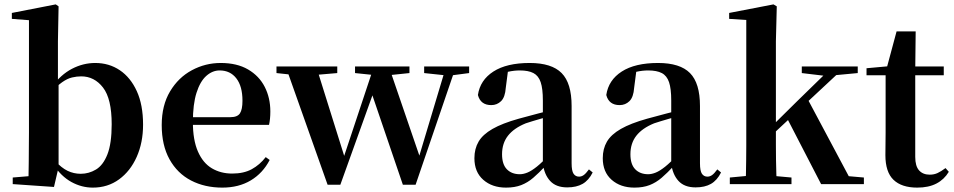

<svg xmlns="http://www.w3.org/2000/svg" viewBox="-20 -839 4348 875"><path d="M38 0V-30L110 -36Q111 -65 111 -100.5Q111 -136 111.5 -171.5Q112 -207 112 -235V-747L34 -753V-780L234 -819L247 -810L244 -651V-465L247 -455V-79V-77L226 13ZM403 16Q352 16 305.5 -9.5Q259 -35 223 -89H212L231 -106Q260 -74 288 -60.5Q316 -47 348 -47Q385 -47 417.5 -66.5Q450 -86 469.5 -135.5Q489 -185 489 -273Q489 -389 449.5 -440Q410 -491 350 -491Q330 -491 308.5 -486Q287 -481 263.5 -464.5Q240 -448 209 -414L196 -443H216Q257 -499 308 -525.5Q359 -552 414 -552Q477 -552 526 -519Q575 -486 603.5 -423.5Q632 -361 632 -271Q632 -189 603 -124Q574 -59 522.5 -21.5Q471 16 403 16Z M993 16Q913 16 850.5 -16.5Q788 -49 752.5 -113Q717 -177 717 -269Q717 -359 755 -422.5Q793 -486 854.5 -519Q916 -552 986 -552Q1060 -552 1110.5 -522.5Q1161 -493 1186.5 -443Q1212 -393 1212 -331Q1212 -296 1206 -270H775V-305H1030Q1062 -305 1073.5 -322.5Q1085 -340 1085 -380Q1085 -446 1057 -482Q1029 -518 981 -518Q948 -518 920 -493Q892 -468 875.5 -416Q859 -364 859 -283Q859 -201 882 -148.5Q905 -96 945.5 -72Q986 -48 1038 -48Q1091 -48 1127.5 -68Q1164 -88 1191 -123L1209 -110Q1178 -50 1123 -17Q1068 16 993 16Z M1473 3 1282 -536H1421L1556 -105L1540 -104L1545 -118L1684 -536H1752L1900 -104H1883L1887 -116L2013 -536H2058L1874 3H1816L1663 -446H1693L1685 -426L1531 3ZM1240 -506V-536H1517V-506L1388 -495H1343ZM1598 -506V-536H1846V-506L1740 -495H1704ZM1913 -506V-536H2118V-506L2034 -495H2017Z M2286 16Q2223 16 2182.5 -19.5Q2142 -55 2142 -118Q2142 -161 2161 -193.5Q2180 -226 2224.5 -251.5Q2269 -277 2344 -298Q2384 -309 2433.5 -322Q2483 -335 2523 -344V-319Q2483 -309 2443 -297.5Q2403 -286 2376 -277Q2322 -255 2295 -220.5Q2268 -186 2268 -136Q2268 -90 2290 -67.5Q2312 -45 2349 -45Q2365 -45 2383.5 -52.5Q2402 -60 2426.5 -79.5Q2451 -99 2484 -135L2500 -82H2465Q2436 -51 2410.5 -29Q2385 -7 2355.5 4.5Q2326 16 2286 16ZM2565 15Q2514 15 2487 -14.5Q2460 -44 2454 -94V-97V-381Q2454 -435 2444 -464.5Q2434 -494 2411 -506Q2388 -518 2349 -518Q2323 -518 2296 -512Q2269 -506 2233 -491L2295 -516L2285 -439Q2282 -396 2263.5 -378Q2245 -360 2219 -360Q2170 -360 2158 -406Q2168 -474 2228.5 -513Q2289 -552 2394 -552Q2494 -552 2539.5 -506Q2585 -460 2585 -356V-95Q2585 -60 2594 -47Q2603 -34 2619 -34Q2630 -34 2640 -41Q2650 -48 2664 -67L2681 -53Q2663 -17 2635 -1Q2607 15 2565 15Z M2871 16Q2808 16 2767.5 -19.5Q2727 -55 2727 -118Q2727 -161 2746 -193.5Q2765 -226 2809.5 -251.5Q2854 -277 2929 -298Q2969 -309 3018.5 -322Q3068 -335 3108 -344V-319Q3068 -309 3028 -297.5Q2988 -286 2961 -277Q2907 -255 2880 -220.5Q2853 -186 2853 -136Q2853 -90 2875 -67.5Q2897 -45 2934 -45Q2950 -45 2968.5 -52.5Q2987 -60 3011.5 -79.5Q3036 -99 3069 -135L3085 -82H3050Q3021 -51 2995.5 -29Q2970 -7 2940.5 4.5Q2911 16 2871 16ZM3150 15Q3099 15 3072 -14.5Q3045 -44 3039 -94V-97V-381Q3039 -435 3029 -464.5Q3019 -494 2996 -506Q2973 -518 2934 -518Q2908 -518 2881 -512Q2854 -506 2818 -491L2880 -516L2870 -439Q2867 -396 2848.5 -378Q2830 -360 2804 -360Q2755 -360 2743 -406Q2753 -474 2813.5 -513Q2874 -552 2979 -552Q3079 -552 3124.5 -506Q3170 -460 3170 -356V-95Q3170 -60 3179 -47Q3188 -34 3204 -34Q3215 -34 3225 -41Q3235 -48 3249 -67L3266 -53Q3248 -17 3220 -1Q3192 15 3150 15Z M3306 0V-30L3412 -40H3476L3587 -30V0ZM3378 0Q3379 -18 3379.5 -47Q3380 -76 3380.5 -110Q3381 -144 3381 -176.5Q3381 -209 3381 -235V-748L3303 -753V-780L3505 -819L3520 -810L3516 -651V-241Q3516 -213 3516 -179.5Q3516 -146 3516.5 -111Q3517 -76 3518 -47Q3519 -18 3520 0ZM3447 -176V-220H3453L3613 -378L3775 -536H3833ZM3722 0 3567 -300 3661 -387 3848 -36 3917 -30V0ZM3634 -506V-536H3889V-506L3772 -495L3751 -492Z M4084 -496V-536H4281V-496ZM4160 16Q4089 16 4052 -19.5Q4015 -55 4015 -132Q4015 -160 4015.5 -182.5Q4016 -205 4016 -235V-496H3929V-528L4039 -538L4020 -525L4066 -696H4153L4151 -519V-509V-124Q4151 -82 4168.5 -62.5Q4186 -43 4217 -43Q4237 -43 4253 -50.5Q4269 -58 4289 -73L4304 -56Q4283 -21 4247.5 -2.5Q4212 16 4160 16Z"/></svg>

Font: Noto Serif SC ExtraLight
Style: Bold
Weight: 700
Version: Version 2.002-H1;hotconv 1.1.0;makeotfexe 2.6.0